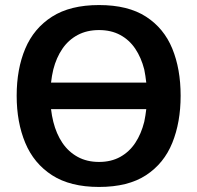

<svg xmlns="http://www.w3.org/2000/svg" viewBox="-20 -727 781 760"><path d="M372 13Q258 13 186 -33.5Q114 -80 80 -161.5Q46 -243 46 -348Q46 -454 80 -534.5Q114 -615 186 -661Q258 -707 372 -707Q487 -707 558 -661Q629 -615 662 -534.5Q695 -454 695 -348Q695 -243 662 -161.5Q629 -80 558 -33.5Q487 13 372 13ZM559 -400Q556 -427 551 -452Q539 -499 515.5 -534Q492 -569 456 -588.5Q420 -608 372 -608Q324 -608 287.5 -588.5Q251 -569 227 -534Q203 -499 191 -452Q185 -427 182 -400ZM372 -86Q420 -86 456 -106Q492 -126 515.5 -161.5Q539 -197 551 -245Q556 -269 559 -295H182Q185 -269 191 -245Q203 -197 227 -161.5Q251 -126 287.5 -106Q324 -86 372 -86Z"/></svg>

Font: Syne Modified
Style: Bold
Weight: 700
Designer: Lucas Descroix
Foundry: Bonjour Monde
Version: Version 2.200